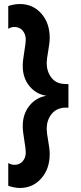

<svg xmlns="http://www.w3.org/2000/svg" viewBox="-20 -734 403 954"><path d="M227 31Q227 105 185 152.5Q143 200 79 200Q52 200 21 189V76Q36 85 52 85Q77 85 92.5 67.5Q108 50 108 23Q108 5 100.5 -38.5Q93 -82 93 -108Q93 -167 126 -208.5Q159 -250 211 -258Q159 -266 126 -306.5Q93 -347 93 -406Q93 -432 100.5 -476Q108 -520 108 -537Q108 -564 92.5 -582Q77 -600 52 -600Q36 -600 21 -591V-704Q50 -714 79 -714Q143 -714 185 -667Q227 -620 227 -546Q227 -522 219.5 -480.5Q212 -439 212 -421Q212 -380 234.5 -349.5Q257 -319 298 -317Q308 -316 320 -316V-199H298Q257 -195 234.5 -165Q212 -135 212 -94Q212 -75 219.5 -34Q227 7 227 31Z"/></svg>

Font: Hind Vadodara SemiBold
Style: Regular
Weight: 600
Designer: Hitesh Malaviya
Foundry: Indian Type Foundry
Version: Version 1.001;PS 1.0;hotconv 1.0.86;makeotf.lib2.5.63406; tt